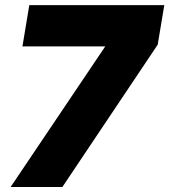

<svg xmlns="http://www.w3.org/2000/svg" viewBox="-20 -748 677 768"><path d="M22.5 0 400.4 -561.5 400.9 -562.5H69.8L97.2 -727.5H637.2L610.8 -569.3L229.5 0Z"/></svg>

Font: Inter Display Black
Style: Italic
Weight: 900
Italic angle: -9.39999°
Designer: Rasmus Andersson
Foundry: rsms
Version: Version 4.000;git-a52131595